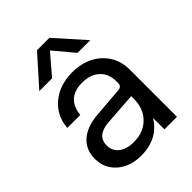

<svg xmlns="http://www.w3.org/2000/svg" viewBox="-206 -814 930 930"><g transform="rotate(-45 258.5 -349.0)"><path d="M213.5 -707.5H298.5L430.5 -559.5H343.5L257 -662.5L169 -559.5H81.5ZM465 -322.5V0H379V-78Q325 11 208.5 11Q159 11 120.8 -8Q82.5 -27 61 -60.2Q39.5 -93.5 39.5 -137Q39.5 -199.5 81.5 -236.5Q123.5 -273.5 200 -279.5L353.5 -292Q379 -293.5 379 -316.5V-330Q379 -381 346.2 -411.5Q313.5 -442 257 -442Q151.5 -442 140 -337.5H51.5Q55 -389.5 82.2 -428.5Q109.5 -467.5 155 -489.5Q200.5 -511.5 258.5 -511.5Q319.5 -511.5 366 -487.5Q412.5 -463.5 438.8 -421Q465 -378.5 465 -322.5ZM126 -143Q126 -105 154.2 -83Q182.5 -61 231 -61Q297.5 -61 338.2 -102Q379 -143 379 -210.5V-227.5L214.5 -216Q126 -210 126 -143Z"/></g></svg>

Font: Overused Grotesk
Style: Regular
Weight: 450
Version: Version 0.004